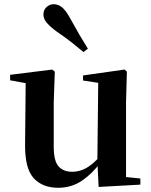

<svg xmlns="http://www.w3.org/2000/svg" viewBox="-20 -875 718 911"><path d="M256 16Q182 16 140 -29.5Q98 -75 99 -188L102 -498L132 -475L28 -494V-520L228 -545L240 -535L235 -389V-178Q235 -111 258 -85.5Q281 -60 322 -60Q365 -60 402.5 -86Q440 -112 470 -154L503 -103H456Q418 -51 368.5 -17.5Q319 16 256 16ZM448 12 442 -109V-112L446 -482L374 -493V-517L571 -545L582 -535L578 -389V-35L646 -28V1ZM397 -644 376 -628Q350 -650 321 -673Q292 -696 248 -726Q218 -748 202 -767Q186 -786 186 -806Q186 -828 201 -841.5Q216 -855 234 -855Q256 -855 273.5 -841Q291 -827 309 -795Q337 -744 357.5 -709Q378 -674 397 -644Z"/></svg>

Font: Noto Serif KR ExtraLight
Style: Bold
Weight: 700
Version: Version 2.002-H1;hotconv 1.1.0;makeotfexe 2.6.0